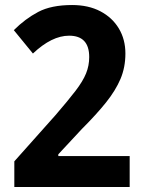

<svg xmlns="http://www.w3.org/2000/svg" viewBox="-20 -744 571 764"><path d="M496 0H37V-102L201 -286Q251 -344 280.5 -382.5Q310 -421 322.5 -452Q335 -483 335 -517Q335 -602 255 -602Q186 -602 111 -531L35 -624Q80 -669 132 -696.5Q184 -724 267 -724Q332 -724 379.5 -699Q427 -674 453 -630.5Q479 -587 479 -531Q479 -476 459.5 -430Q440 -384 402 -336.5Q364 -289 306 -231L212 -130V-123H496Z"/></svg>

Font: Noto Sans Gujarati SemiCondensed
Style: Bold
Weight: 700
Width: 4
Designer: Jelle Bosma - Monotype Design Team, Universal Thirst
Foundry: Monotype Imaging Inc.
Version: Version 2.106; ttfautohint (v1.8.4.7-5d5b)